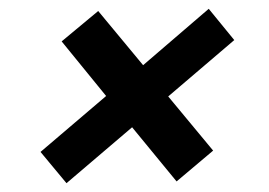

<svg xmlns="http://www.w3.org/2000/svg" viewBox="-20 -508 611 436"><path d="M131 -92 72 -163 221 -290 120 -414 203 -483 305 -360 454 -488 512 -417 362 -289 464 -166 381 -96 280 -219Z"/></svg>

Font: DM Sans 17pt SemiBold
Style: Italic
Weight: 600
Italic angle: -10°
Version: Version 4.004;gftools[0.9.30]